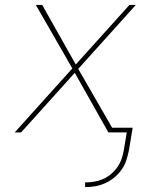

<svg xmlns="http://www.w3.org/2000/svg" viewBox="-20 -540 640 783"><path d="M327 223V204Q345 204 363.5 201Q382 198 399.5 190.5Q417 183 432.5 170Q448 157 459 141Q470 125 476 107.5Q482 90 485 72L497 0H422L285 -243L66 0H40L275 -261L126 -520H152L289 -277L508 -520H534L299 -259L438 -18V-19H521L506 72Q502 92 495.5 112.5Q489 133 476.5 151Q464 169 446.5 183.5Q429 198 409 207Q389 216 368.5 219.5Q348 223 327 223Z"/></svg>

Font: Iosevka Thin Extended
Style: Italic
Weight: 100
Width: 7
Italic angle: -9°
Monospace: yes
Designer: Belleve Invis
Foundry: Belleve Invis
Version: Version 32.5.0; ttfautohint (v1.8.4)